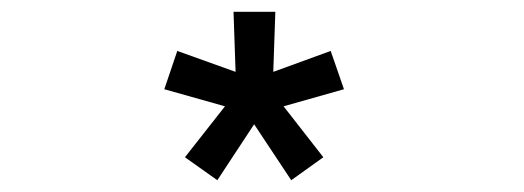

<svg xmlns="http://www.w3.org/2000/svg" viewBox="-20 -820 890 326"><path d="M349 -514 294 -553 362 -639.5 259 -668.5 281 -733.5 380 -698 376.5 -800H447.5L444 -698L541.5 -733.5L564 -668.5L461.5 -639.5L529 -553L474.5 -514L411.5 -609Z"/></svg>

Font: League Mono Wide
Style: Regular
Weight: 400
Width: 8
Designer: Tyler Finck
Foundry: The League of Moveable Type / Tyler Finck
Version: Version 2.210